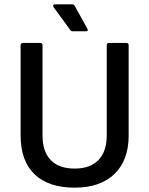

<svg xmlns="http://www.w3.org/2000/svg" viewBox="-20 -853 687 885"><path d="M324 12Q204 12 139.5 -49.5Q75 -111 75 -229V-644Q75 -655 86 -655H165Q176 -655 176 -644V-229Q176 -155 213.5 -115.5Q251 -76 324 -76Q396 -76 434 -115.5Q472 -155 472 -229V-644Q472 -655 482 -655H562Q573 -655 573 -644V-228Q573 -114 507.5 -51Q442 12 324 12ZM315 -709Q307 -709 303 -716L227 -820Q224 -825 225.5 -829Q227 -833 232 -833H314Q321 -833 325 -825L383 -720Q388 -709 377 -709Z"/></svg>

Font: Sofia Sans SemiBold
Style: Regular
Weight: 600
Designer: Botio Nikoltchev, Ani Petrova
Foundry: lettersoup
Version: Version 4.101; ttfautohint (v1.8.4.7-5d5b)